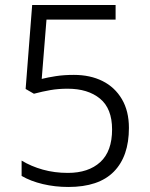

<svg xmlns="http://www.w3.org/2000/svg" viewBox="-20 -734 598 764"><path d="M252 10Q199 10 150.5 -1.5Q102 -13 66 -34V-95Q104 -72 150.5 -59Q197 -46 250 -46Q332 -46 379 -89Q426 -132 426 -219Q426 -302 378 -341.5Q330 -381 249 -381Q212 -381 180.5 -375.5Q149 -370 115 -361L82 -380L108 -714H440V-656H165L146 -420Q170 -426 202 -431Q234 -436 274 -436Q339 -436 388 -411.5Q437 -387 465 -339.5Q493 -292 493 -225Q493 -112 433 -51Q373 10 252 10Z"/></svg>

Font: Noto Sans Oriya Light
Style: Regular
Weight: 300
Version: Version 2.003